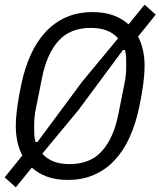

<svg xmlns="http://www.w3.org/2000/svg" viewBox="-21 -762 690 826"><path d="M271 12Q220 12 181.5 -2Q143 -16 116 -41L47 44L-1 1L75 -93Q61 -120 54 -152Q47 -184 47 -219Q47 -239 49 -262.5Q51 -286 54.5 -310.5Q58 -335 62.5 -358Q67 -381 71 -401Q86 -471 112 -528Q138 -585 176 -625.5Q214 -666 264 -688Q314 -710 377 -710Q428 -710 466.5 -696Q505 -682 532 -657L601 -742L649 -699L573 -605Q587 -578 594 -546Q601 -514 601 -479Q601 -459 599 -435.5Q597 -412 593.5 -387.5Q590 -363 585.5 -339.5Q581 -316 577 -297Q562 -227 536 -170Q510 -113 472 -72.5Q434 -32 384 -10Q334 12 271 12ZM140 -151 332 -410 487 -597Q448 -642 370 -642Q280 -642 230 -585.5Q180 -529 160 -428L134 -298Q129 -275 127.5 -256Q126 -237 126 -221Q126 -201 126.5 -183.5Q127 -166 132 -151ZM278 -56Q368 -56 418 -112.5Q468 -169 488 -270L514 -400Q519 -423 520.5 -442Q522 -461 522 -477Q522 -497 521.5 -515Q521 -533 516 -547H508L316 -288L161 -101Q200 -56 278 -56Z"/></svg>

Font: IBM Plex Sans Cond
Style: Italic
Weight: 400
Width: 3
Italic angle: -11°
Designer: Mike Abbink, Paul van der Laan, Pieter van Rosmalen
Foundry: Bold Monday
Version: Version 1.3